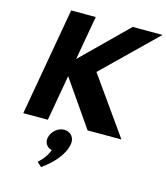

<svg xmlns="http://www.w3.org/2000/svg" viewBox="-161 -946 1226 1419"><g transform="rotate(15 451.5 -237.0)"><path d="M383.9 40C335.9 40 288.9 80 280.1 130C273 170 296.6 201 333 210C309.5 275 254.6 320 254.6 320L289.1 351C361.3 299 441.7 223 458.1 130C466.9 80 433.9 40 383.9 40ZM810 0 502.5 -434 903.5 -825H675.5L333 -488L392.5 -825H204.5L59 0H247L308.7 -350L551 0Z"/></g></svg>

Font: Hussar Wysoki
Style: Obl
Weight: 700
Foundry: Cannot Into Space Fonts
Version: Version 0.92